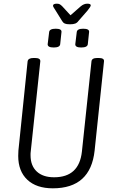

<svg xmlns="http://www.w3.org/2000/svg" viewBox="-20 -1017 630 1043"><path d="M267 6Q178 6 128.5 -40.5Q79 -87 79 -170Q79 -185 80 -199L130 -684Q133 -702 162 -702H170Q200 -702 199 -684L147 -194Q146 -188 146 -183Q146 -178 146 -173Q146 -117 179.5 -85.5Q213 -54 274 -54Q410 -54 425 -194L477 -684Q479 -702 508 -702H516Q547 -702 545 -684L494 -199Q472 6 267 6ZM421 -759Q388 -759 389 -777L397 -843Q399 -861 432 -861Q466 -861 464 -843L457 -777Q455 -759 421 -759ZM272 -759Q238 -759 239 -777L247 -843Q249 -861 283 -861Q316 -861 314 -843L307 -777Q305 -759 272 -759ZM454 -997Q473 -997 473 -988Q473 -981 455 -959L406 -903Q399 -893 388.5 -889Q378 -885 360 -885Q341 -885 332 -889Q323 -893 318 -902L282 -960Q277 -968 272.5 -975Q268 -982 268 -986Q268 -997 289 -997Q298 -997 304 -994Q310 -991 318 -983L363 -934L419 -983Q436 -997 454 -997Z"/></svg>

Font: Asap Condensed Condensed Light
Style: Italic
Weight: 300
Width: 3
Italic angle: -6°
Designer: Pablo Cosgaya
Foundry: Omnibus-Type
Version: Version 3.001; ttfautohint (v1.8.4.7-5d5b)